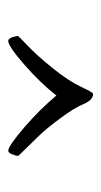

<svg xmlns="http://www.w3.org/2000/svg" viewBox="92 -806 250 475"><g transform="rotate(90 217.5 -569.0)"><path d="M353.5 -463.9Q341.8 -463.9 296.4 -502.9Q251 -542 216.8 -583Q185.5 -543 140.1 -503.4Q94.7 -463.9 82 -463.9Q73.2 -463.9 69.3 -487.3Q70.3 -490.2 93.8 -512.2Q117.2 -534.2 149.4 -574.2Q181.6 -614.3 195.3 -644Q209 -673.8 212.9 -673.8Q228 -673.8 237.8 -650.4Q247.6 -627 272 -594.2Q295.9 -561.5 315.4 -541Q335 -520.5 350.1 -505.4Q365.2 -490.2 366.2 -488.3Q366.2 -483.4 362.3 -473.6Q358.4 -463.9 353.5 -463.9Z"/></g></svg>

Font: CrimsonText-Roman
Style: Roman
Weight: 400
Version: Version 0.13